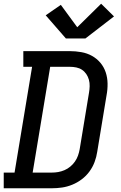

<svg xmlns="http://www.w3.org/2000/svg" viewBox="-29 -1009 649 1029"><path d="M-9 0V-84H49L143 -651H96V-735H345Q376 -735 407 -729.5Q438 -724 464 -709.5Q490 -695 509 -672.5Q528 -650 537.5 -621.5Q547 -593 547.5 -561Q548 -529 542 -498L492 -195Q488 -168 478 -141Q468 -114 450.5 -90Q433 -66 409 -48Q385 -30 358 -19Q331 -8 303.5 -4Q276 0 248 0ZM146 -84H248Q266 -84 283 -87Q300 -90 316.5 -97Q333 -104 347.5 -116Q362 -128 372.5 -143Q383 -158 389 -175Q395 -192 398 -209L448 -512Q451 -529 451.5 -547Q452 -565 447.5 -581.5Q443 -598 433.5 -612Q424 -626 410.5 -635Q397 -644 380 -647.5Q363 -651 345 -651H240ZM324 -803 216 -927 297 -983 385 -863 513 -989 582 -921 429 -803Z"/></svg>

Font: Iosevka Slab MdExObl
Style: Regular
Weight: 500
Width: 7
Italic angle: -9°
Monospace: yes
Designer: Belleve Invis
Foundry: Belleve Invis
Version: Version 11.1.1; ttfautohint (v1.8.3)